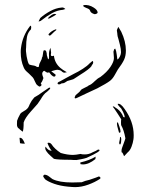

<svg xmlns="http://www.w3.org/2000/svg" viewBox="-20 -697 604 787"><path d="M335 -664Q347 -660 349 -654Q351 -644 367 -639H368Q375 -639 380 -644V-646Q380 -656 364 -666Q344 -679 322 -676Q322 -675 321.5 -673.5Q321 -672 322 -671Q325 -668 335 -664ZM149 -613Q173 -632 194 -643.5Q215 -655 239 -657Q240 -658 248 -660Q240 -668 232 -666Q209 -664 186 -651.5Q163 -639 146 -624Q144 -622 142 -617Q140 -612 138 -609Q139 -609 143 -610Q147 -611 149 -613ZM211 -638Q204 -633 199.5 -630.5Q195 -628 193 -627Q190 -626 185.5 -623Q181 -620 176 -621Q180 -628 191.5 -635.5Q203 -643 211 -638ZM77 -421Q81 -411 89.5 -403.5Q98 -396 99 -395L114 -380Q118 -376 123 -363.5Q128 -351 134 -347L141 -342Q148 -343 149.5 -347Q151 -351 147 -356Q151 -359 154 -366.5Q157 -374 158 -377Q153 -390 153 -394Q153 -403 161 -407Q171 -399 177 -399L181 -401L190 -390Q197 -383 202 -383Q208 -383 208 -391L190 -405Q194 -406 202 -408.5Q210 -411 216 -411Q218 -411 226 -409Q230 -408 236 -402Q240 -399 244 -399Q246 -399 254 -401Q236 -411 227 -419Q204 -439 201 -469Q198 -467 194.5 -467Q191 -467 189 -469Q188 -473 189 -477Q190 -481 189 -485L187 -501Q179 -486 181 -466V-462Q181 -455 177 -454Q173 -467 172 -471Q172 -478 170 -484.5Q168 -491 163 -491Q160 -491 159 -490Q157 -487 156 -475.5Q155 -464 152 -461Q152 -455 146 -444.5Q140 -434 140 -429Q140 -422 136 -422Q131 -422 126 -426Q122 -428 111 -429.5Q100 -431 98 -435Q93 -444 89 -466.5Q85 -489 87 -502Q87 -527 90.5 -545.5Q94 -564 107 -577L108 -586Q108 -588 107 -590.5Q106 -593 103 -590Q72 -550 66 -500Q65 -495 65 -483Q65 -448 77 -421ZM286 -297Q286 -291 296 -296Q307 -301 317 -306Q327 -311 336 -315L379 -335Q417 -355 430 -365Q441 -373 450 -389Q459 -405 463 -412Q481 -436 488.5 -452Q496 -468 496 -490Q496 -527 477 -567L465 -587L460 -576L459 -572Q459 -569 460 -565.5Q461 -562 461 -558V-556Q461 -550 466 -535Q467 -531 471.5 -513.5Q476 -496 476 -483Q476 -475 471.5 -465.5Q467 -456 461 -453Q460 -458 458.5 -473Q457 -488 452 -498L448 -495L445 -485Q445 -480 446 -473.5Q447 -467 447 -459Q447 -444 432.5 -422.5Q418 -401 391 -381Q380 -376 368 -364Q354 -350 344 -347Q342 -344 327.5 -337.5Q313 -331 311 -327Q308 -322 300 -315.5Q292 -309 290 -307Q286 -299 286 -297ZM209 -577Q211 -577 211 -574Q208 -572 203 -567.5Q198 -563 189 -554Q184 -549 180 -553Q179 -554 179 -557Q191 -571 209 -577ZM254 -379 282 -394Q301 -403 319.5 -415Q338 -427 347 -437Q350 -439 353.5 -442.5Q357 -446 359 -447Q362 -447 362 -440Q362 -437 358.5 -432.5Q355 -428 355 -426Q347 -414 308 -390L285 -375Q282 -372 271.5 -369.5Q261 -367 256 -365Q254 -364 247.5 -359.5Q241 -355 232 -355Q227 -351 222 -351Q220 -351 218 -352Q216 -353 216 -355Q216 -360 225 -363ZM63 -230Q66 -235 77 -241Q88 -247 92 -252Q96 -256 98.5 -262Q101 -268 102 -270Q110 -286 116 -292L121 -298Q136 -306 155 -320L180 -337L185 -338L186 -336Q186 -333 181 -328.5Q176 -324 174 -322Q165 -316 158.5 -307.5Q152 -299 147 -290Q136 -273 134 -271Q129 -265 106 -239.5Q83 -214 77 -195Q77 -165 73 -157Q70 -160 65 -163.5Q60 -167 59 -169Q49 -174 49.5 -187.5Q50 -201 50 -202Q53 -212 63 -230ZM449 -251 461 -233 477 -208Q476 -205 476 -196Q476 -184 477 -183Q488 -164 494 -130Q493 -125 488 -112Q483 -99 480 -90Q478 -84 478 -77L479 -72Q482 -73 485 -65Q488 -57 489 -57L504 -73Q513 -80 519 -95.5Q525 -111 527 -126Q528 -132 528 -143Q528 -198 491 -250Q474 -275 462 -271Q463 -267 469 -260.5Q475 -254 477 -252Q486 -237 489.5 -226Q493 -215 489 -216Q485 -217 484 -220.5Q483 -224 482 -226Q471 -246 453 -256Q452 -257 448.5 -259.5Q445 -262 442 -260Q442 -259 445 -256Q448 -253 449 -251ZM474 -158Q474 -157 473.5 -155Q473 -153 468 -153Q467 -157 463.5 -169Q460 -181 459.5 -188Q459 -195 463 -196Q466 -189 470 -176.5Q474 -164 474 -158ZM472 -136Q477 -136 477 -125Q477 -112 474 -106L472 -105Q470 -105 469 -108Q468 -111 469 -115Q472 -127 472 -136ZM62 -110Q70 -108 82 -108Q77 -121 72 -127Q67 -133 60 -132Q60 -128 61 -122.5Q62 -117 62 -110ZM192 -79Q183 -89 175 -109V-110Q175 -112 179 -112Q186 -112 191 -106Q203 -87 229 -70Q256 -62 279 -62Q290 -62 310 -66Q316 -64 327 -64Q345 -64 360 -73Q373 -78 382 -84Q388 -84 388 -81Q388 -78 380 -73Q368 -65 335 -50Q326 -47 313 -44.5Q300 -42 293 -41Q279 -41 270 -42Q215 -42 201 -46Q198 -49 187 -58.5Q176 -68 169.5 -78Q163 -88 167 -96Q177 -79 192 -79ZM310 -24Q314 -23 320 -23Q344 -23 371 -45L372 -55Q348 -40 309 -31ZM165 38Q178 48 202.5 56.5Q227 65 258 68Q278 70 288 70Q314 70 341.5 60Q369 50 390 36Q392 34 392 33Q392 31 390 29Q388 27 386 26Q377 30 347 40Q328 44 315 50L276 51Q223 51 195 37Q193 36 182.5 27.5Q172 19 162 19Q157 22 157 25Q157 27 160.5 32Q164 37 165 38Z"/></svg>

Font: BM Euljiro oraeorae
Style: Regular
Weight: 400
Designer: Bongjin Kim; Bomjun Kim; Myungsoo Han; Hyesun Chae; Mikyoung Jeong; Wujin Sim; Minjae Kang; Suwha Jang;
Foundry: Sandoll Inc.
Version: Version 1.000;hotconv 1.0.109;makeexe 2.5.65596